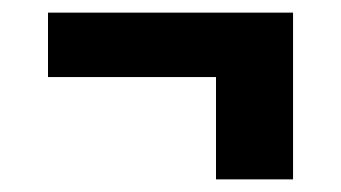

<svg xmlns="http://www.w3.org/2000/svg" viewBox="-20 -411 540 304"><path d="M322 -127V-289H56V-391H444V-127Z"/></svg>

Font: Iosevka SS04 Heavy
Style: Regular
Weight: 900
Monospace: yes
Designer: Belleve Invis
Foundry: Belleve Invis
Version: Version 19.0.0; ttfautohint (v1.8.4)